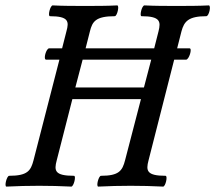

<svg xmlns="http://www.w3.org/2000/svg" viewBox="-24 -688 797 711"><path d="M0 3C41 1 80 0 121 0C160 0 200 1 240 3C249 3 259 -37 250 -37C178 -37 176 -56 186 -94L244 -321H498L439 -94C429 -56 417 -37 350 -37C341 -37 331 3 340 3C380 1 420 0 460 0C500 0 540 1 580 3C589 3 598 -37 589 -37C519 -37 516 -56 526 -94L621 -467H665C676 -467 689 -509 678 -509H632L648 -572C658 -609 674 -628 740 -628C750 -628 759 -668 749 -668C710 -666 670 -666 630 -666C590 -666 551 -666 511 -668C501 -668 492 -628 500 -628C570 -628 572 -608 563 -572L547 -509H293L309 -572C318 -608 330 -628 401 -628C410 -628 419 -668 410 -668C371 -666 331 -666 291 -666C251 -666 211 -666 171 -668C162 -668 152 -628 161 -628C231 -628 232 -608 222 -572L206 -509H158C147 -509 135 -467 147 -467H196L100 -94C90 -56 78 -37 10 -37C1 -37 -9 3 0 3ZM255 -364 282 -467H536L509 -364Z"/></svg>

Font: Junicode Two Beta SemiCondensed Medium
Style: Italic
Weight: 500
Width: 4
Italic angle: -10°
Version: Version 1.063